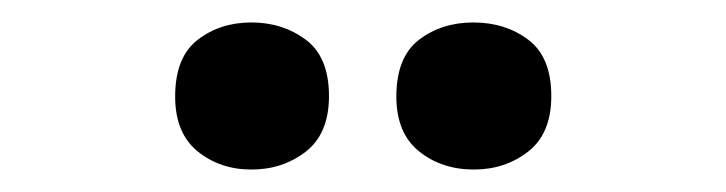

<svg xmlns="http://www.w3.org/2000/svg" viewBox="-20 -772 647 171"><path d="M136 -686Q136 -721 156 -736.5Q176 -752 203.9 -752Q231.8 -752 252.4 -736.6Q273 -721.2 273 -686.4Q273 -653 252.4 -637Q231.8 -621 203.9 -621Q176 -621 156 -637.2Q136 -653.5 136 -686ZM333 -686Q333 -721 353.1 -736.5Q373.3 -752 401.6 -752Q430 -752 450.5 -736.6Q471 -721.2 471 -686.4Q471 -653 450.4 -637Q429.9 -621 402 -621Q373.5 -621 353.2 -637.2Q333 -653.5 333 -686Z"/></svg>

Font: Noto Sans Sundanese
Style: Regular
Weight: 400
Designer: Monotype Design Team (Regular), Sérgio L. Martins (other weights)
Foundry: Monotype Imaging Inc.
Version: Version 2.003